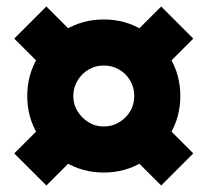

<svg xmlns="http://www.w3.org/2000/svg" viewBox="-20 -646 640 592"><path d="M300 -114Q235 -114 181.5 -146Q128 -178 96 -231.5Q64 -285 64 -350Q64 -415 96 -468.5Q128 -522 181.5 -554Q235 -586 300 -586Q365 -586 418.5 -554Q472 -522 504 -468.5Q536 -415 536 -350Q536 -285 504 -231.5Q472 -178 418.5 -146Q365 -114 300 -114ZM123 -74 24 -173 109 -258 208 -159ZM300 -256Q326 -256 347.5 -269Q369 -282 381.5 -303Q394 -324 394 -350Q394 -376 381.5 -397.5Q369 -419 347.5 -431.5Q326 -444 300 -444Q274 -444 253 -431.5Q232 -419 219 -397.5Q206 -376 206 -350Q206 -324 219 -303Q232 -282 253 -269Q274 -256 300 -256ZM109 -442 24 -527 123 -626 208 -541ZM477 -74 392 -159 491 -258 576 -173ZM491 -442 392 -541 477 -626 576 -527Z"/></svg>

Font: Martian Mono Condensed
Style: Bold
Weight: 700
Width: 3
Designer: Roman Shamin
Foundry: Evil Martians
Version: Version 1.000